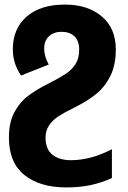

<svg xmlns="http://www.w3.org/2000/svg" viewBox="-20 -579 558 839"><path d="M486 -363Q486 -295 462.5 -247.5Q439 -200 401 -169Q363 -138 307 -110Q262 -88 236.5 -71.5Q211 -55 195 -32Q179 -9 179 22Q179 73 209 97Q239 121 290 121Q377 121 469 73V199Q425 219 377.5 229.5Q330 240 269 240Q155 240 87 186Q19 132 19 22Q19 -44 42.5 -88Q66 -132 102 -159.5Q138 -187 192 -214Q241 -239 267.5 -256.5Q294 -274 310 -299Q326 -324 326 -362Q326 -400 305.5 -420Q285 -440 249 -440Q215 -440 194 -420.5Q173 -401 173 -367Q173 -333 193 -297L72 -249Q36 -301 36 -364Q36 -453 96 -506Q156 -559 264 -559Q363 -559 424.5 -507.5Q486 -456 486 -363Z"/></svg>

Font: Noto Sans UI ExtraBold
Style: Regular
Weight: 800
Designer: Monotype Design Team
Foundry: Monotype Imaging Inc.
Version: Version 1.001